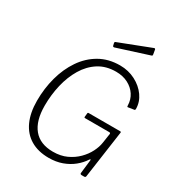

<svg xmlns="http://www.w3.org/2000/svg" viewBox="-222 -1108 1175 1263"><g transform="rotate(30 366.0 -476.5)"><path d="M337 10Q256 10 199 -24Q142 -58 112.5 -122.5Q83 -187 83 -278Q83 -371 106 -456Q129 -541 174.5 -608Q220 -675 287 -713.5Q354 -752 441 -752Q505 -752 558 -724.5Q611 -697 642.5 -652.5Q674 -608 674 -555Q674 -547 668 -546L623 -539Q619 -538 617.5 -540.5Q616 -543 616 -550Q615 -593 592.5 -627.5Q570 -662 530.5 -682.5Q491 -703 439 -703Q363 -703 307.5 -667.5Q252 -632 215.5 -571Q179 -510 161 -433.5Q143 -357 143 -275Q143 -160 193 -99.5Q243 -39 341 -39Q399 -39 443.5 -59.5Q488 -80 520.5 -112.5Q553 -145 572 -182.5Q591 -220 596 -254L607 -327Q608 -336 598 -336H415Q407 -336 408 -343L411 -372Q412 -377 417 -377H657Q661 -377 663 -375Q665 -373 664 -369L613 -10Q612 0 601 0H583Q570 0 571 -10L583 -114Q584 -119 581 -119Q578 -119 574 -113Q552 -79 517.5 -51Q483 -23 437.5 -6.5Q392 10 337 10ZM587 -958 593 -923Q594 -919 593 -916Q592 -913 586 -911L348 -835Q343 -834 339.5 -836Q336 -838 336 -842L332 -859Q331 -868 335 -869L578 -963Q580 -964 583 -962.5Q586 -961 587 -958Z"/></g></svg>

Font: Libre Franklin Thin ExtraLight
Style: Italic
Weight: 250
Italic angle: -8°
Version: Version 3.000